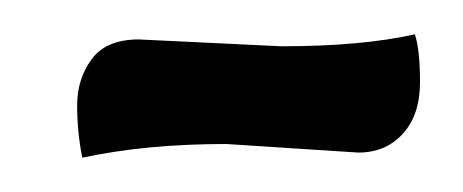

<svg xmlns="http://www.w3.org/2000/svg" viewBox="-20 -317 270 112"><path d="M61 -294 144 -290Q191 -290 222 -297Q225 -288 225 -269Q225 -250 215 -239Q205 -228 189 -228L112 -233Q65 -233 28 -225Q25 -240 25 -255.5Q25 -271 33.5 -282.5Q42 -294 61 -294Z"/></svg>

Font: Overlock Mod
Style: Regular
Weight: 400
Designer: Dario Muhafara
Foundry: Dario Manuel Muhafara
Version: Version 1.001